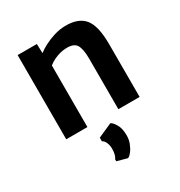

<svg xmlns="http://www.w3.org/2000/svg" viewBox="-193 -697 1028 1099"><g transform="rotate(-30 320.5 -147.0)"><path d="M80.5 0V-556.5H207.5L209.5 -495Q228.5 -510.5 258.8 -526.2Q289 -542 324.8 -553Q360.5 -564 397 -565Q485 -567 525.2 -518.8Q565.5 -470.5 565.5 -349V0H425V-332.5Q425 -399 407.5 -426.8Q390 -454.5 336 -451.5Q320 -451 300 -446Q280 -441 259.2 -431.2Q238.5 -421.5 220.5 -407V0ZM333 270.5 265.5 252V239.5Q272 231 276.5 216Q281 201 281 177Q281 155 272.5 135.8Q264 116.5 251.5 112.5V88L345 46.5Q359 52.5 375.2 79.8Q391.5 107 391.5 153.5Q391.5 180.5 382 205.2Q372.5 230 358.8 247.8Q345 265.5 333 270.5Z"/></g></svg>

Font: Merriweather Sans SemiBold
Style: Regular
Weight: 600
Designer: Eben Sorkin
Foundry: Eben Sorkin
Version: Version 2.001